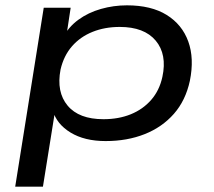

<svg xmlns="http://www.w3.org/2000/svg" viewBox="-20 -520 802 720"><path d="M37 180 144 -491H245L228 -379H216Q237 -419 274 -446Q311 -473 358.5 -486.5Q406 -500 456 -500Q547 -500 605 -464Q663 -428 686 -364.5Q709 -301 692 -217Q676 -143 632 -93Q588 -43 522.5 -17Q457 9 376 9Q297 9 244.5 -23Q192 -55 178 -106L187 -107L141 180ZM368 -73Q425 -73 470.5 -91.5Q516 -110 547 -145.5Q578 -181 589 -232Q607 -316 564 -367.5Q521 -419 429 -419Q373 -419 327 -400.5Q281 -382 250 -346.5Q219 -311 207 -259Q191 -175 233.5 -124Q276 -73 368 -73Z"/></svg>

Font: Nunito Sans 10pt Expanded Medium
Style: Italic
Weight: 500
Width: 7
Italic angle: -9°
Designer: Vernon Adams
Foundry: Vernon Adams
Version: Version 3.101;gftools[0.9.27]